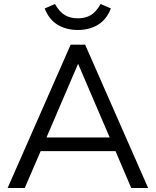

<svg xmlns="http://www.w3.org/2000/svg" viewBox="-20 -934 774 954"><path d="M632 0 554 -183H182L103 0H18L331 -712H403L716 0ZM211 -251H525L368 -617ZM202 -892 253 -914Q276 -874 303 -858.5Q330 -843 367 -843Q404 -843 430.5 -858.5Q457 -874 480 -914L531 -892Q509 -836 466 -810.5Q423 -785 367 -785Q310 -785 267 -810.5Q224 -836 202 -892Z"/></svg>

Font: Muli-Regular
Style: Regular
Weight: 400
Version: Version 2.000